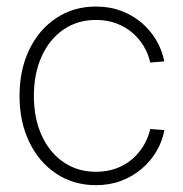

<svg xmlns="http://www.w3.org/2000/svg" viewBox="-20 -551 555 581"><path d="M270.5 9.3Q202.6 9.3 150.1 -25.6Q97.7 -60.5 68.4 -121.6Q39.1 -182.6 39.1 -260.7Q39.1 -339.4 68.4 -400.4Q97.7 -461.4 150.1 -496.3Q202.6 -531.2 270.5 -531.2Q312 -531.2 346.9 -518.1Q381.8 -504.9 408.7 -481.9Q435.5 -459 453.1 -429Q470.7 -398.9 477.1 -365.2L434.6 -361.8Q428.7 -388.2 414.8 -411.4Q400.9 -434.6 379.9 -452.4Q358.9 -470.2 331.3 -480.5Q303.7 -490.7 270.5 -490.7Q214.4 -490.7 171.9 -461.4Q129.4 -432.1 106 -380.1Q82.5 -328.1 82.5 -260.7Q82.5 -193.4 106 -141.6Q129.4 -89.8 171.9 -60.5Q214.4 -31.2 270.5 -31.2Q303.7 -31.2 331.3 -41.3Q358.9 -51.3 379.9 -69.3Q400.9 -87.4 414.8 -110.8Q428.7 -134.3 434.6 -160.6L477.5 -157.2Q471.2 -123.5 453.6 -93.5Q436 -63.5 408.9 -40.3Q381.8 -17.1 346.9 -3.9Q312 9.3 270.5 9.3Z"/></svg>

Font: Inter 28pt ExtraLight
Style: Regular
Weight: 250
Designer: Rasmus Andersson
Foundry: rsms
Version: Version 4.001;git-66647c0bb